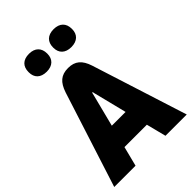

<svg xmlns="http://www.w3.org/2000/svg" viewBox="-258 -1007 1116 1116"><g transform="rotate(-45 300.0 -449.0)"><path d="M190 -589 1 0H176L207 -122H391L422 0H597L409 -590C389 -651 357 -679 300 -679C242 -679 211 -651 190 -589ZM121 -822C121 -779 147 -751 198 -751C247 -751 274 -779 274 -822V-825C274 -870 247 -898 198 -898C147 -898 121 -870 121 -825ZM243 -262 296 -470C296 -475 298 -479 300 -479C303 -479 304 -475 304 -470L356 -262ZM323 -822C323 -779 350 -751 400 -751C450 -751 477 -779 477 -822V-825C477 -870 450 -898 400 -898C350 -898 323 -870 323 -825Z"/></g></svg>

Font: LT Wave Mono Black
Style: Regular
Weight: 900
Designer: Daniel Lyons
Version: Version 2.5 (Glyphs App)